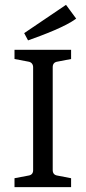

<svg xmlns="http://www.w3.org/2000/svg" viewBox="-20 -774 355 794"><path d="M274 -568H40V-530L98 -519C110 -517 117 -508 117 -496V-70C117 -58 111 -50 98 -48L40 -37V0H274V-37L217 -48C204 -50 198 -58 198 -71V-496C198 -509 204 -517 217 -519L274 -530ZM295 -697 253 -754 80 -637 96 -607C161 -630 253 -665 295 -697Z"/></svg>

Font: Yrsa
Style: Regular
Weight: 400
Designer: Anna Giedrys (Yrsa+Rasa design), David Brezina (Yrsa art-direction, Rasa art-direction, design)
Foundry: Rosetta Type Foundry
Version: Version 1.001;PS 1.1;hotconv 1.0.88;makeotf.lib2.5.647800